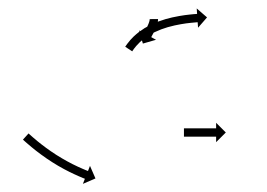

<svg xmlns="http://www.w3.org/2000/svg" viewBox="-20 -602 639 460"><path d="M358.6 -555.3C358.6 -555.7 358.6 -556 358.6 -556.4L338.6 -556.2C338.6 -555.9 338.6 -555.7 338.6 -555.4C338.6 -555.4 338.6 -555.5 338.6 -555.6C338.6 -555.6 338.6 -555.7 338.6 -555.7C338.6 -555.2 338.6 -554.7 338.5 -554.2C338.5 -554.2 338.5 -554.3 338.5 -554.3C338.5 -554.4 338.6 -554.5 338.6 -554.5C338.5 -553.8 338.3 -553.1 338.2 -552.4C338.2 -552.4 338.2 -552.4 338.2 -552.5C338.2 -552.6 338.2 -552.6 338.2 -552.6C338.1 -551.8 337.8 -551 337.6 -550.1C337.6 -550.1 337.6 -550.2 337.6 -550.2C337.6 -550.3 337.7 -550.3 337.7 -550.3C337.4 -549.4 337.1 -548.4 336.7 -547.5C336.7 -547.5 336.8 -547.6 336.8 -547.6C336.8 -547.6 336.8 -547.7 336.8 -547.7C336.4 -546.7 336.1 -545.7 335.7 -544.7C335.7 -544.7 335.7 -544.7 335.7 -544.7C335.7 -544.8 335.7 -544.8 335.7 -544.8C335.3 -543.7 334.8 -542.7 334.4 -541.7C334.4 -541.7 334.4 -541.7 334.4 -541.7C334.4 -541.7 334.4 -541.8 334.4 -541.8C334 -540.7 333.5 -539.7 333 -538.6C333 -538.6 333 -538.6 333 -538.7C333 -538.7 333 -538.7 333 -538.7C332.5 -537.7 332.1 -536.6 331.6 -535.6C331.6 -535.6 331.6 -535.6 331.6 -535.6C331.6 -535.6 331.6 -535.7 331.6 -535.7C331.1 -534.7 330.6 -533.7 330.1 -532.7L330.1 -532.7L330.1 -532.7C329.7 -531.8 329.2 -530.9 328.7 -530L328.7 -530L328.7 -530C328.3 -529.2 327.9 -528.4 327.4 -527.6L327.5 -527.6L327.5 -527.6C327.1 -527 326.7 -526.3 326.4 -525.6L326.4 -525.6L326.4 -525.6C326.1 -525.1 325.8 -524.6 325.5 -524L325.5 -524L325.5 -524C325.3 -523.7 325.1 -523.4 325 -523C324.9 -522.9 324.8 -522.8 324.8 -522.7L313.2 -529.1L322.3 -497.6L353.8 -506.7L342.3 -513C342.3 -513.1 342.4 -513.3 342.5 -513.4C342.7 -513.7 342.9 -514.1 343.1 -514.4L343.1 -514.4L343.1 -514.4C343.4 -515 343.6 -515.5 343.9 -516.1L343.9 -516.1L343.9 -516.1C344.3 -516.8 344.7 -517.5 345.1 -518.2L345.1 -518.2L345.1 -518.2C345.5 -519.1 346 -519.9 346.4 -520.7L346.4 -520.8L346.5 -520.8C346.9 -521.7 347.4 -522.7 347.9 -523.6L347.9 -523.7L347.9 -523.7C348.5 -524.7 349 -525.8 349.5 -526.8C349.5 -526.8 349.5 -526.8 349.5 -526.8C349.5 -526.8 349.5 -526.8 349.5 -526.8C350.1 -527.9 350.6 -529 351.1 -530.1C351.1 -530.1 351.1 -530.2 351.1 -530.2C351.1 -530.2 351.1 -530.2 351.1 -530.2C351.7 -531.3 352.2 -532.5 352.7 -533.6C352.7 -533.6 352.7 -533.7 352.7 -533.7C352.7 -533.7 352.7 -533.7 352.7 -533.7C353.2 -534.9 353.7 -536 354.2 -537.2C354.2 -537.2 354.2 -537.2 354.2 -537.3C354.2 -537.3 354.3 -537.3 354.3 -537.3C354.7 -538.5 355.2 -539.6 355.6 -540.8C355.6 -540.8 355.6 -540.9 355.6 -540.9C355.6 -540.9 355.6 -541 355.6 -541C356 -542.1 356.4 -543.3 356.8 -544.5C356.8 -544.5 356.8 -544.5 356.8 -544.6C356.8 -544.6 356.8 -544.7 356.8 -544.7C357.2 -545.8 357.5 -547 357.7 -548.2C357.7 -548.2 357.8 -548.3 357.8 -548.3C357.8 -548.4 357.8 -548.5 357.8 -548.5C358 -549.6 358.2 -550.7 358.4 -551.9C358.4 -551.9 358.4 -551.9 358.4 -552C358.4 -552.1 358.4 -552.2 358.4 -552.2C358.5 -553.1 358.6 -554.1 358.6 -555C358.6 -555 358.6 -555.1 358.6 -555.2C358.6 -555.2 358.6 -555.3 358.6 -555.3ZM281.2 -491.8C280.8 -491.2 280.4 -490.6 280 -490L296.8 -479C297.1 -479.6 297.5 -480.2 297.9 -480.8C297.9 -480.8 297.9 -480.8 297.9 -480.8C297.9 -480.7 297.9 -480.7 297.9 -480.7C298.9 -482.3 300.1 -483.9 301.2 -485.5C301.2 -485.5 301.2 -485.4 301.1 -485.4C301.1 -485.3 301.1 -485.3 301.1 -485.3C302.9 -487.7 304.8 -490.1 306.8 -492.4C306.8 -492.4 306.7 -492.3 306.7 -492.2C306.6 -492.2 306.6 -492.1 306.6 -492.1C309.2 -495.1 311.9 -497.9 314.7 -500.6C314.7 -500.6 314.6 -500.6 314.5 -500.5C314.5 -500.4 314.4 -500.4 314.4 -500.4C317.8 -503.5 321.3 -506.5 325 -509.4C325 -509.4 324.9 -509.3 324.8 -509.3C324.7 -509.2 324.7 -509.2 324.7 -509.2C328.8 -512.2 333 -515.1 337.4 -517.8C337.4 -517.8 337.3 -517.8 337.2 -517.8C337.2 -517.7 337.1 -517.7 337.1 -517.7C341.8 -520.4 346.6 -523 351.5 -525.5C351.5 -525.5 351.5 -525.4 351.4 -525.4C351.3 -525.4 351.3 -525.3 351.3 -525.3C356.4 -527.7 361.6 -529.9 366.8 -531.9C366.8 -531.9 366.7 -531.9 366.7 -531.8C366.6 -531.8 366.6 -531.8 366.6 -531.8C371.8 -533.7 377.2 -535.4 382.5 -537.1C382.5 -537.1 382.5 -537.1 382.4 -537C382.4 -537 382.3 -537 382.3 -537C387.5 -538.5 392.8 -539.8 398.1 -541C398.1 -541 398 -541 398 -541C397.9 -541 397.9 -541 397.9 -541C402.8 -542.1 407.8 -543 412.8 -543.9C412.8 -543.9 412.7 -543.9 412.7 -543.9C412.6 -543.9 412.6 -543.9 412.6 -543.9C417.1 -544.7 421.5 -545.3 426 -546C426 -546 426 -546 426 -546C425.9 -546 425.9 -546 425.9 -546C429.7 -546.4 433.5 -546.9 437.3 -547.3C437.3 -547.3 437.2 -547.3 437.2 -547.3C437.2 -547.3 437.2 -547.3 437.2 -547.3C440.1 -547.6 443 -547.9 446 -548.1C446 -548.1 446 -548.1 445.9 -548.1C445.9 -548.1 445.9 -548.1 445.9 -548.1C447.8 -548.3 449.7 -548.4 451.6 -548.6L451.6 -548.6L451.5 -548.6C452.2 -548.6 452.9 -548.7 453.6 -548.7L454.5 -535.6L476 -560.3L451.3 -581.8L452.2 -568.7C451.5 -568.6 450.8 -568.6 450.1 -568.5L450.1 -568.5L450.1 -568.5C448.2 -568.4 446.2 -568.2 444.3 -568.1C444.3 -568.1 444.3 -568.1 444.3 -568.1C444.2 -568.1 444.2 -568.1 444.2 -568.1C441.2 -567.8 438.2 -567.5 435.2 -567.2C435.2 -567.2 435.2 -567.2 435.1 -567.2C435.1 -567.2 435.1 -567.2 435.1 -567.2C431.2 -566.8 427.3 -566.3 423.4 -565.8C423.4 -565.8 423.3 -565.8 423.3 -565.8C423.3 -565.8 423.2 -565.8 423.2 -565.8C418.6 -565.1 414 -564.4 409.3 -563.6C409.3 -563.6 409.3 -563.6 409.3 -563.6C409.2 -563.6 409.2 -563.6 409.2 -563.6C404 -562.7 398.8 -561.7 393.7 -560.5C393.7 -560.5 393.6 -560.5 393.6 -560.5C393.5 -560.5 393.5 -560.5 393.5 -560.5C388 -559.2 382.4 -557.8 377 -556.3C377 -556.3 376.9 -556.3 376.9 -556.2C376.8 -556.2 376.7 -556.2 376.7 -556.2C371.1 -554.5 365.4 -552.6 359.8 -550.6C359.8 -550.6 359.8 -550.6 359.7 -550.6C359.6 -550.6 359.6 -550.5 359.6 -550.5C353.9 -548.4 348.4 -546 342.9 -543.5C342.9 -543.5 342.8 -543.5 342.8 -543.4C342.7 -543.4 342.6 -543.4 342.6 -543.4C337.3 -540.7 332.1 -537.9 327 -534.9C327 -534.9 326.9 -534.9 326.8 -534.8C326.8 -534.8 326.7 -534.8 326.7 -534.8C321.9 -531.7 317.3 -528.6 312.8 -525.2C312.8 -525.2 312.7 -525.2 312.6 -525.1C312.6 -525.1 312.5 -525 312.5 -525C308.5 -521.9 304.6 -518.6 300.9 -515.1C300.9 -515.1 300.8 -515 300.8 -515C300.7 -514.9 300.6 -514.9 300.6 -514.9C297.5 -511.8 294.5 -508.7 291.6 -505.5C291.6 -505.5 291.6 -505.4 291.6 -505.3C291.5 -505.3 291.5 -505.2 291.5 -505.2C289.3 -502.7 287.2 -500.1 285.2 -497.4C285.2 -497.4 285.1 -497.4 285.1 -497.3C285.1 -497.3 285 -497.2 285 -497.2C283.8 -495.5 282.5 -493.7 281.3 -491.9C281.3 -491.9 281.3 -491.9 281.3 -491.9C281.3 -491.9 281.2 -491.8 281.2 -491.8ZM49.9 -281C49.4 -281.4 48.9 -281.8 48.4 -282.3L35 -267.5C35.4 -267.1 35.9 -266.6 36.4 -266.2L36.4 -266.2L36.4 -266.2C37.8 -264.9 39.2 -263.7 40.6 -262.4L40.6 -262.4L40.6 -262.4C42.8 -260.5 44.9 -258.6 47.1 -256.7C47.1 -256.7 47.1 -256.7 47.2 -256.7C47.2 -256.7 47.2 -256.7 47.2 -256.7C50 -254.2 52.9 -251.8 55.8 -249.4C55.8 -249.4 55.8 -249.4 55.8 -249.4C55.8 -249.4 55.8 -249.4 55.8 -249.4C59.2 -246.6 62.7 -243.8 66.2 -241C66.2 -241 66.2 -241 66.2 -241C66.2 -241 66.2 -241 66.2 -241C70.2 -238 74.1 -235 78.1 -232C78.1 -232 78.1 -232 78.1 -232C78.1 -232 78.1 -232 78.1 -232C82.4 -228.9 86.7 -225.8 91.1 -222.8C91.1 -222.8 91.1 -222.8 91.1 -222.7C91.1 -222.7 91.1 -222.7 91.1 -222.7C95.7 -219.7 100.2 -216.6 104.8 -213.7C104.8 -213.7 104.8 -213.7 104.8 -213.7C104.9 -213.6 104.9 -213.6 104.9 -213.6C109.5 -210.7 114.2 -207.9 118.8 -205.1C118.8 -205.1 118.9 -205.1 118.9 -205.1C118.9 -205.1 118.9 -205 118.9 -205C123.5 -202.4 128.1 -199.8 132.7 -197.3C132.7 -197.3 132.8 -197.3 132.8 -197.2C132.8 -197.2 132.8 -197.2 132.8 -197.2C137.2 -194.9 141.6 -192.6 146 -190.4C146 -190.4 146 -190.4 146 -190.4C146.1 -190.4 146.1 -190.3 146.1 -190.3C150 -188.4 154 -186.5 158 -184.6C158 -184.6 158.1 -184.6 158.1 -184.6C158.1 -184.6 158.1 -184.6 158.1 -184.6C161.5 -183 164.9 -181.5 168.3 -180C168.3 -180 168.4 -180 168.4 -179.9C168.4 -179.9 168.4 -179.9 168.4 -179.9C171.1 -178.8 173.7 -177.7 176.4 -176.6C176.4 -176.6 176.4 -176.6 176.4 -176.6C176.4 -176.5 176.4 -176.5 176.4 -176.5C178.1 -175.8 179.9 -175.1 181.6 -174.4L181.6 -174.4L181.6 -174.4C182.2 -174.2 182.8 -174 183.4 -173.7L178.6 -161.5L208.7 -174.5L195.6 -204.6L190.8 -192.3C190.2 -192.5 189.6 -192.8 189 -193L189 -193L189 -193C187.3 -193.7 185.7 -194.4 184 -195C184 -195 184 -195 184 -195C184 -195 184.1 -195 184.1 -195C181.5 -196.1 178.9 -197.2 176.3 -198.3C176.3 -198.3 176.3 -198.3 176.3 -198.3C176.4 -198.3 176.4 -198.3 176.4 -198.3C173.1 -199.7 169.7 -201.2 166.4 -202.7C166.4 -202.7 166.5 -202.7 166.5 -202.7C166.5 -202.7 166.5 -202.7 166.5 -202.7C162.6 -204.5 158.8 -206.4 154.9 -208.3C154.9 -208.3 154.9 -208.3 155 -208.3C155 -208.3 155 -208.2 155 -208.2C150.7 -210.4 146.5 -212.6 142.3 -214.9C142.3 -214.9 142.3 -214.9 142.3 -214.8C142.3 -214.8 142.4 -214.8 142.4 -214.8C137.9 -217.3 133.4 -219.8 129 -222.4C129 -222.4 129 -222.3 129 -222.3C129 -222.3 129.1 -222.3 129.1 -222.3C124.5 -225 120 -227.8 115.5 -230.6C115.5 -230.6 115.5 -230.6 115.6 -230.5C115.6 -230.5 115.6 -230.5 115.6 -230.5C111.2 -233.4 106.8 -236.3 102.4 -239.3C102.4 -239.3 102.4 -239.3 102.4 -239.2C102.4 -239.2 102.5 -239.2 102.5 -239.2C98.2 -242.1 94.1 -245.1 89.9 -248.1C89.9 -248.1 89.9 -248.1 90 -248.1C90 -248.1 90 -248.1 90 -248.1C86.1 -250.9 82.3 -253.8 78.5 -256.8C78.5 -256.8 78.5 -256.8 78.5 -256.8C78.6 -256.7 78.6 -256.7 78.6 -256.7C75.2 -259.4 71.8 -262.1 68.5 -264.8C68.5 -264.8 68.5 -264.8 68.5 -264.8C68.5 -264.8 68.6 -264.8 68.6 -264.8C65.7 -267.1 63 -269.5 60.2 -271.9C60.2 -271.9 60.2 -271.8 60.2 -271.8C60.2 -271.8 60.2 -271.8 60.2 -271.8C58.1 -273.7 56 -275.5 53.9 -277.4L53.9 -277.4L53.9 -277.4C52.5 -278.6 51.2 -279.8 49.8 -281L49.9 -281ZM421.6 -294.6C421.3 -294.6 421 -294.6 420.7 -294.6V-274.6C421 -274.6 421.3 -274.6 421.6 -274.6C422.4 -274.6 423.2 -274.6 424.1 -274.6C425.3 -274.6 426.6 -274.6 427.9 -274.6C429.5 -274.6 431.1 -274.6 432.8 -274.6C434.7 -274.6 436.7 -274.6 438.6 -274.6C440.8 -274.6 443 -274.6 445.1 -274.6C447.4 -274.6 449.8 -274.6 452.1 -274.6C454.5 -274.6 456.9 -274.6 459.3 -274.6C461.7 -274.6 464.1 -274.6 466.5 -274.6C468.8 -274.6 471.1 -274.6 473.4 -274.6C475.6 -274.6 477.8 -274.6 479.9 -274.6C481.9 -274.6 483.8 -274.6 485.8 -274.6C487.4 -274.6 489.1 -274.6 490.7 -274.6C492 -274.6 493.2 -274.6 494.5 -274.6C495.3 -274.6 496.1 -274.6 496.9 -274.6C497.2 -274.6 497.5 -274.6 497.8 -274.6V-261.4L521 -284.6L497.8 -307.8V-294.6C497.5 -294.6 497.2 -294.6 496.9 -294.6C496.1 -294.6 495.3 -294.6 494.5 -294.6C493.2 -294.6 492 -294.6 490.7 -294.6C489.1 -294.6 487.4 -294.6 485.8 -294.6C483.8 -294.6 481.9 -294.6 479.9 -294.6C477.8 -294.6 475.6 -294.6 473.4 -294.6C471.1 -294.6 468.8 -294.6 466.5 -294.6C464.1 -294.6 461.7 -294.6 459.3 -294.6C456.9 -294.6 454.5 -294.6 452.1 -294.6C449.8 -294.6 447.4 -294.6 445.1 -294.6C443 -294.6 440.8 -294.6 438.6 -294.6C436.7 -294.6 434.7 -294.6 432.8 -294.6C431.1 -294.6 429.5 -294.6 427.9 -294.6C426.6 -294.6 425.3 -294.6 424.1 -294.6C423.2 -294.6 422.4 -294.6 421.6 -294.6Z"/></svg>

Font: FRB American Cursive Just Arrows Medium
Style: Italic
Weight: 500
Italic angle: -25°
Version: Version 2.0;Modular Font Editor K font №1